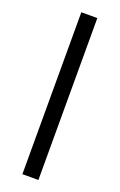

<svg xmlns="http://www.w3.org/2000/svg" viewBox="-140 -749 493 789"><g transform="rotate(20 106.0 -354.0)"><path d="M71 0V-708H141V0Z"/></g></svg>

Font: Outfit Light
Style: Regular
Weight: 300
Designer: Rodrigo Fuenzalida
Foundry: fragTYPE
Version: Version 1.100; ttfautohint (v1.8.4.7-5d5b)